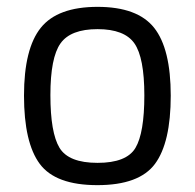

<svg xmlns="http://www.w3.org/2000/svg" viewBox="-20 -530 568 560"><path d="M50 -251Q50 -388 99 -449Q148 -510 264.5 -510Q381 -510 429.5 -449Q478 -388 478 -251Q478 -114 432 -52Q386 10 264 10Q142 10 96 -52Q50 -114 50 -251ZM127 -252.5Q127 -143 153.5 -99Q180 -55 264.5 -55Q349 -55 375 -98.5Q401 -142 401 -252Q401 -362 372 -403.5Q343 -445 264.5 -445Q186 -445 156.5 -403.5Q127 -362 127 -252.5Z"/></svg>

Font: Titillium Web
Style: Regular
Weight: 400
Version: Version 1.001;PS 57.000;hotconv 1.0.70;makeotf.lib2.5.55311